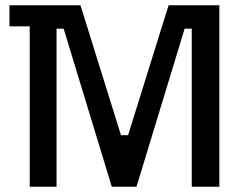

<svg xmlns="http://www.w3.org/2000/svg" viewBox="-20 -710 939 730"><path d="M93 -610H16V-690H286L440 -196H467L621 -690H814V0H709V-601H682L499 0H405L222 -601H195V0H93Z"/></svg>

Font: Mozilla Headline BETA
Style: Regular
Weight: 400
Designer: Studio DRAMA
Foundry: Studio DRAMA
Version: Version 0.100